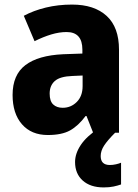

<svg xmlns="http://www.w3.org/2000/svg" viewBox="-20 -580 603 839"><path d="M295 -560Q392 -560 446 -510.5Q500 -461 500 -363V0H387L358 -73H354Q322 -30 286 -10Q250 10 189 10Q117 10 76 -37Q35 -84 35 -165Q35 -253 91 -295.5Q147 -338 256 -343L340 -346V-363Q340 -440 271 -440Q239 -440 204 -429.5Q169 -419 131 -400L84 -511Q127 -534 180.5 -547Q234 -560 295 -560ZM296 -248Q242 -246 219.5 -226Q197 -206 197 -171Q197 -138 212.5 -123.5Q228 -109 254 -109Q290 -109 315.5 -134.5Q341 -160 341 -204V-250ZM420 102Q420 141 460 141Q473 141 486.5 138Q500 135 509 131V226Q495 231 476.5 235Q458 239 433 239Q375 239 341.5 209Q308 179 308 128Q308 91 333 53.5Q358 16 411 -19L483 0Q450 33 435 56Q420 79 420 102Z"/></svg>

Font: Noto Sans Armenian SemiCondensed ExtraBold
Style: Regular
Weight: 800
Width: 4
Designer: Monotype Design Team
Foundry: Monotype Imaging Inc.
Version: Version 2.008; ttfautohint (v1.8.4.7-5d5b)